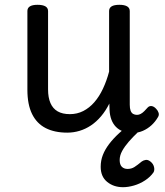

<svg xmlns="http://www.w3.org/2000/svg" viewBox="-20 -535 686 799"><path d="M260 17Q207 17 170 -2Q133 -21 113.5 -60.5Q94 -100 94 -161V-489Q94 -502 104.5 -508.5Q115 -515 136 -515Q158 -515 169 -508.5Q180 -502 180 -489V-163Q180 -129 190 -106Q200 -83 220 -71.5Q240 -60 271 -60Q301 -60 326.5 -73Q352 -86 372.5 -109.5Q393 -133 408.5 -166Q424 -199 434 -237V-489Q434 -502 444.5 -508.5Q455 -515 477 -515Q498 -515 509 -508.5Q520 -502 520 -489V-99Q520 -84 523.5 -74.5Q527 -65 534 -61Q541 -57 550 -57Q558 -57 565.5 -61Q573 -65 580.5 -72.5Q588 -80 595 -88Q602 -95 611.5 -93.5Q621 -92 630 -82Q637 -75 640 -65.5Q643 -56 637 -47Q626 -28 610 -13.5Q594 1 574.5 9.5Q555 18 533 18Q509 18 491.5 11.5Q474 5 462 -7.5Q450 -20 443.5 -37.5Q437 -55 436 -76L435 -104Q420 -74 400.5 -51Q381 -28 358.5 -13Q336 2 311 9.5Q286 17 260 17ZM492 244Q453 244 426 222Q399 200 399 159Q399 133 408 110Q417 87 434 64.5Q451 42 476.5 18.5Q502 -5 536 -32L598 -33V-24Q575 -5 554 15Q533 35 516 54.5Q499 74 488.5 93Q478 112 478 131Q478 150 487 159Q496 168 511 168Q527 168 539.5 160Q552 152 570 137Q577 132 586.5 130.5Q596 129 607 138Q618 147 621 160Q624 173 619 182Q606 201 584 215.5Q562 230 537.5 237Q513 244 492 244Z"/></svg>

Font: Playwrite HR Lijeva
Style: Regular
Weight: 400
Designer: Veronika Burian, José Scaglione
Foundry: TypeTogether
Version: Version 1.002